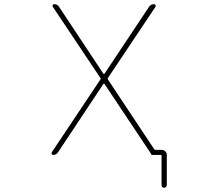

<svg xmlns="http://www.w3.org/2000/svg" viewBox="-20 -773 1040 929"><path d="M761.7 123V-18.6Q761.7 -23.4 756.8 -23.4H714.8Q711.9 -23.4 711.9 -26.4Q711.9 -27.3 711.9 -27.3L485.4 -367.2Q484.4 -368.2 482.9 -368.2Q481.4 -368.2 480.5 -367.2L260.7 -36.1Q252.9 -23.4 237.3 -23.4Q232.4 -23.4 230.5 -27.3Q229.5 -29.3 229.5 -31.2Q229.5 -34.2 230.5 -36.1L465.8 -388.7Q468.8 -392.6 465.8 -395.5L235.4 -740.2Q232.4 -744.1 234.9 -748.5Q237.3 -752.9 242.2 -752.9Q257.8 -752.9 265.6 -740.2L480.5 -416Q481.4 -415 482.9 -415Q484.4 -415 485.4 -416L701.2 -740.2Q710 -752.9 725.6 -752.9Q730.5 -752.9 732.4 -748.5Q734.4 -744.1 732.4 -740.2L502 -395.5Q500 -392.6 502 -388.7L725.6 -51.8Q728.5 -47.9 732.4 -47.9H762.7Q772.5 -47.9 779.8 -40.5Q787.1 -33.2 787.1 -23.4V123Q787.1 127.9 783.2 131.8Q779.3 135.7 773.9 135.7Q768.6 135.7 765.1 131.8Q761.7 127.9 761.7 123Z"/></svg>

Font: Rounded-X Mgen+ 1m thin
Style: Regular
Weight: 100
Designer: [Source Han Sans]
Ryoko NISHIZUKA  (kana & ideographs); Paul D. Hunt (Latin, Greek & Cyrillic); Wenlong ZHANG  (bopomofo
Version: Version 1.059.20150602